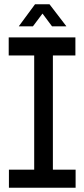

<svg xmlns="http://www.w3.org/2000/svg" viewBox="-20 -884 397 904"><path d="M141 0V-623L214 -708H229V-85L157 0ZM22 0V-85H141V0ZM157 0 229 -85H336V0ZM21 -623V-708H214L141 -623ZM229 -623V-708H335V-623ZM225 -760 154 -855 213 -864 292 -761V-760ZM69 -760V-761L145 -864H213L135 -760Z"/></svg>

Font: Foldit
Style: Regular
Weight: 400
Version: Version 1.003